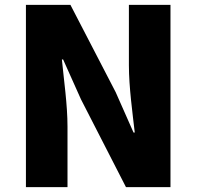

<svg xmlns="http://www.w3.org/2000/svg" viewBox="-20 -765 804 785"><path d="M86 0H256V-247C256 -337 241 -439 233 -522H238L311 -359L495 0H677V-745H507V-498C507 -409 522 -302 531 -223H526L453 -388L268 -745H86Z"/></svg>

Font: Source Han Sans HK Heavy
Style: Regular
Weight: 900
Designer: Ryoko NISHIZUKA 西塚涼子 (kana, bopomofo & ideographs); Paul D. Hunt (Latin, Greek & Cyrillic); Sandoll Communications 산돌커뮤니
Foundry: Adobe
Version: Version 2.000;hotconv 1.0.107;makeotfexe 2.5.65593